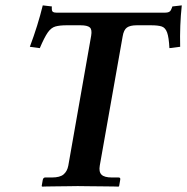

<svg xmlns="http://www.w3.org/2000/svg" viewBox="-20 -693 696 714"><path d="M189 -646H595Q611 -646 615.5 -655.5Q620 -665 621 -669L656 -673Q648 -599 650 -519L610 -514Q608 -554 601.5 -572Q595 -590 581.5 -594.5Q568 -599 541 -599H489Q464 -599 452 -590.5Q440 -582 436 -557L351 -77Q347 -54 357.5 -43.5Q368 -33 396 -33H421Q429 -33 427 -24L423 -1L421 1Q421 1 403 0.5Q385 0 359 0Q333 0 308 -0.5Q283 -1 269 -1Q256 -1 234.5 -0.5Q213 0 190.5 0Q168 0 152.5 0.5Q137 1 137 1L135 -1L139 -24Q141 -33 148 -33H173Q203 -33 216.5 -44.5Q230 -56 234 -77L319 -560Q323 -583 314 -591Q305 -599 279 -599H228Q202 -599 186 -594.5Q170 -590 157.5 -572Q145 -554 128 -514L91 -519Q106 -559 118 -597.5Q130 -636 139 -673L173 -669Q172 -665 173 -655.5Q174 -646 189 -646Z"/></svg>

Font: Libertinus Serif Semibold Italic
Style: Regular
Weight: 600
Italic angle: -11.5°
Designer: Philipp H. Poll, Khaled Hosny
Foundry: Caleb Maclennan
Version: Version 7.051;RELEASE